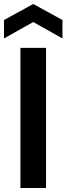

<svg xmlns="http://www.w3.org/2000/svg" viewBox="-34 -939 332 959"><path d="M68 0V-700H196V0ZM-14 -747V-839L132 -919L278 -839V-747L132 -829Z"/></svg>

Font: DeepMind Sans
Style: Bold
Weight: 700
Designer: Jonny Pinhorn / Modifications: Colophon Foundry
Foundry: Colophon Foundry
Version: Version 1.002; ttfautohint (v1.8.2)